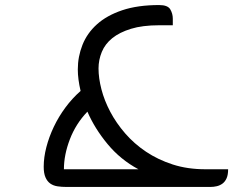

<svg xmlns="http://www.w3.org/2000/svg" viewBox="-20 -740 923 760"><path d="M883 -70Q883 -48 877 -34.5Q871 -21 861 -13.5Q851 -6 838.5 -3Q826 0 813 0H243Q224 0 207.5 -2.5Q191 -5 179 -13.5Q167 -22 160 -38Q153 -54 153 -80Q153 -117 163.5 -157.5Q174 -198 193 -238Q212 -278 239 -314.5Q266 -351 299 -380Q288 -427 288 -465Q288 -516 306.5 -562.5Q325 -609 364 -644Q403 -679 464 -699.5Q525 -720 610 -720Q644 -720 654 -703Q664 -686 664 -666V-640H610Q544 -640 498.5 -626Q453 -612 424.5 -589Q396 -566 383 -534.5Q370 -503 370 -469Q370 -431 381.5 -386.5Q393 -342 416.5 -297.5Q440 -253 475.5 -212Q511 -171 558 -139.5Q605 -108 663.5 -89Q722 -70 793 -70ZM528 -70Q457 -108 406 -169.5Q355 -231 326 -298Q280 -250 256.5 -188.5Q233 -127 233 -70Z"/></svg>

Font: Warnes
Style: Regular
Weight: 400
Designer: Eduardo Rodriguez Tunni
Foundry: Eduardo Rodriguez Tunni
Version: Version 1.001